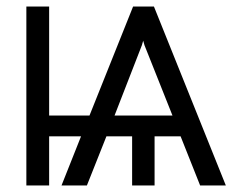

<svg xmlns="http://www.w3.org/2000/svg" viewBox="-20 -568 763 590"><path d="M455 -149V2H386V-149H307L247 2H169L229 -149H131V2H61V-548H131V-213H255L389 -548H453L674 2H595L535 -149ZM424 -429 420 -443 416 -429 332 -213H510Z"/></svg>

Font: Sinter Normal
Style: Regular
Weight: 350
Foundry: Adobe & rsms
Version: Version 1.000